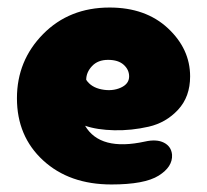

<svg xmlns="http://www.w3.org/2000/svg" viewBox="-20 -490 550 510"><path d="M276 0Q364 0 401.5 -23.5Q439 -47 437 -79Q435 -101 415.5 -111Q396 -121 365 -114Q246 -88 206 -156Q238 -145 283.5 -144Q329 -143 375 -153.5Q421 -164 453 -198.5Q485 -233 485 -287Q485 -360 426 -415Q367 -470 271 -470Q164 -470 94.5 -399.5Q25 -329 25 -229Q25 -128 94.5 -64Q164 0 276 0ZM209 -278Q209 -298 224.5 -314.5Q240 -331 267 -331Q294 -331 308.5 -318Q323 -305 323 -287Q323 -267 300.5 -257Q278 -247 250 -252.5Q222 -258 209 -278Z"/></svg>

Font: Cherry Bomb
Style: Regular
Weight: 400
Designer: satsuyako
Foundry: satsuyako
Version: Version 4.0